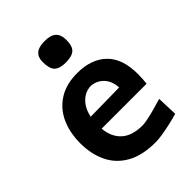

<svg xmlns="http://www.w3.org/2000/svg" viewBox="-217 -843 961 961"><g transform="rotate(-45 263.5 -363.0)"><path d="M311 12.5Q217 12.5 157 -21.5Q97 -55.5 68.5 -115Q40 -174.5 40 -251Q40 -327 67.2 -385.8Q94.5 -444.5 147.5 -477.5Q200.5 -510.5 277.5 -510.5Q377 -510.5 433.2 -456Q489.5 -401.5 489.5 -292.5Q489.5 -254.5 485.5 -227H167.5Q173 -164 211.8 -128.8Q250.5 -93.5 325.5 -93.5Q337 -93.5 361.8 -98.5Q386.5 -103.5 417.2 -111.8Q448 -120 476.5 -129L480.5 -19.5Q456.5 -12 424.5 -4.8Q392.5 2.5 361.8 7.5Q331 12.5 311 12.5ZM278.5 -417Q238 -414.5 209.2 -385Q180.5 -355.5 171 -308L375.5 -311Q372 -360.5 344.8 -387.8Q317.5 -415 278.5 -417ZM275 -587.5Q232.5 -587.5 213.5 -605.5Q194.5 -623.5 194.5 -671.5Q194.5 -705 213.8 -722Q233 -739 276 -739Q319 -739 338 -720.8Q357 -702.5 357 -666.5Q357 -622 337.8 -604.8Q318.5 -587.5 275 -587.5Z"/></g></svg>

Font: Commissioner Loud SemiBold
Style: Regular
Weight: 600
Designer: Kostas Bartsokas
Foundry: Kostas Bartsokas
Version: Version 1.000; ttfautohint (v1.8.3)